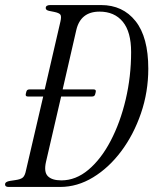

<svg xmlns="http://www.w3.org/2000/svg" viewBox="-56 -740 612 760"><path d="M-22 0Q-36 0 -36 -10Q-36 -21 -16 -24L4 -27Q26 -30 34.5 -37.5Q43 -45 47 -66L115 -358H54Q44 -358 46 -368L48 -376Q50 -386 60 -386H121L183 -654Q188 -675 183 -682Q178 -689 158 -693L138 -697Q125 -700 125 -708Q125 -720 143 -720H344Q430 -720 480.5 -656.5Q531 -593 531 -468Q531 -376 502 -291.5Q473 -207 424 -141.5Q375 -76 312.5 -38Q250 0 182 0ZM187 -26Q244 -26 294 -68Q344 -110 382 -182.5Q420 -255 441.5 -346Q463 -437 463 -534Q463 -614 430 -654Q397 -694 338 -694Q263 -694 246 -621L192 -386H315Q325 -386 323 -376L321 -368Q319 -358 309 -358H186L126 -99Q117 -59 133.5 -42.5Q150 -26 187 -26Z"/></svg>

Font: Instrument Serif
Style: Italic
Weight: 400
Italic angle: -13°
Designer: Rodrigo Fuenzalida
Foundry: fragTYPE
Version: Version 1.000; ttfautohint (v1.8.4.7-5d5b);gftools[0.9.27]